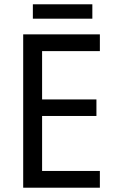

<svg xmlns="http://www.w3.org/2000/svg" viewBox="-20 -874 540 894"><path d="M410 -854H133V-787H410ZM445 0V-78H176V-334H429V-411H176V-636H445V-714H88V0Z"/></svg>

Font: Noto Sans Arabic UI SmCn
Style: Regular
Weight: 400
Width: 4
Designer: Monotype Design Team, Nadine Chahine and Nizar Qandah
Foundry: Monotype Imaging Inc.
Version: Version 2.010